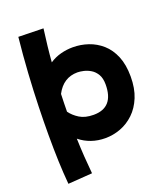

<svg xmlns="http://www.w3.org/2000/svg" viewBox="-177 -855 1088 1258"><g transform="rotate(-20 366.5 -226.5)"><path d="M80 282Q73 202 70 120.5Q67 39 67 -67Q67 -152 70 -260.5Q73 -369 80.5 -490Q88 -611 101 -735L275 -731Q267 -672 260.5 -614.5Q254 -557 250 -503Q286 -527 327.5 -538Q369 -549 412 -549Q467 -549 519 -531.5Q571 -514 613 -477Q655 -440 679.5 -381Q704 -322 704 -239Q704 -157 679 -96Q654 -35 612 5Q570 45 518 64.5Q466 84 411 84Q360 84 315 68.5Q270 53 233 23Q235 88 239 147.5Q243 207 249 270ZM385 -384Q286 -384 236 -288Q235 -255 234 -224.5Q233 -194 233 -165Q256 -133 294 -109.5Q332 -86 391 -86Q532 -86 532 -247Q532 -290 516 -317Q500 -344 476 -358.5Q452 -373 427 -378.5Q402 -384 385 -384Z"/></g></svg>

Font: KN Bobohei
Style: Bold
Weight: 700
Designer: Kingnam Type Foundry
Version: Version 1.710;March 18, 2023